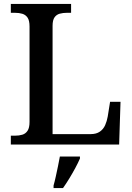

<svg xmlns="http://www.w3.org/2000/svg" viewBox="-20 -734 672 975"><path d="M35 0V-45H56Q77 -45 93.5 -50Q110 -55 120 -70Q130 -85 130 -115V-599Q130 -630 120 -644.5Q110 -659 93.5 -664Q77 -669 56 -669H35V-714H341V-669H320Q300 -669 283.5 -664.5Q267 -660 257 -646Q247 -632 247 -603V-53H441Q469 -53 487 -65.5Q505 -78 514 -98.5Q523 -119 527 -142L539 -217H592L585 0ZM252 208Q258 187 263.5 161.5Q269 136 274.5 110Q280 84 284 61H386V71Q377 92 362.5 119Q348 146 331.5 173Q315 200 300 221H252Z"/></svg>

Font: Noto Serif Armenian Medium
Style: Regular
Weight: 500
Version: Version 2.007